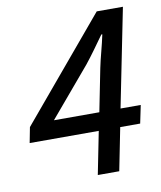

<svg xmlns="http://www.w3.org/2000/svg" viewBox="-75 -698 637 758"><g transform="rotate(-10 243.5 -318.5)"><path d="M342 0H256L290 -171H13L25 -233L364 -637H469L390 -243H471L456 -171H376ZM123 -243H305L339 -414Q345 -443 354 -477Q363 -511 370 -544H366Q346 -516 326.5 -489Q307 -462 287 -437Z"/></g></svg>

Font: Source Sans 3 ExtraLight Medium
Style: Italic
Weight: 500
Italic angle: -11°
Version: Version 3.052;hotconv 1.1.0;makeotfexe 2.6.0